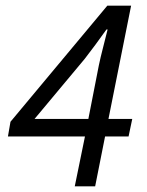

<svg xmlns="http://www.w3.org/2000/svg" viewBox="-20 -658 520 678"><path d="M316 0H244L280 -176H8L17 -228L359 -638H443L363 -238H447L434 -176H351ZM102 -238H292L329 -427Q335 -456 343.5 -488.5Q352 -521 360 -554H356Q336 -526 316.5 -499.5Q297 -473 279 -450Z"/></svg>

Font: TypoPRO Source Sans Pro
Style: Italic
Weight: 400
Italic angle: -11°
Designer: Paul D. Hunt
Foundry: Adobe Systems Incorporated
Version: Version 1.075;PS 2.000;hotconv 1.0.86;makeotf.lib2.5.63406